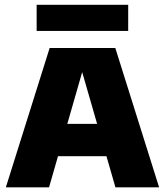

<svg xmlns="http://www.w3.org/2000/svg" viewBox="-20 -800 704 820"><path d="M5 0 192 -595H472.5L659.5 0H473L322.5 -521.5H339.5L189.5 0ZM164 -133 203.5 -271H459.5L499 -133ZM136.5 -668V-779.5H527.5V-668Z"/></svg>

Font: Encode Sans SC Condensed Thin ExtraBold
Style: Regular
Weight: 800
Version: Version 3.002